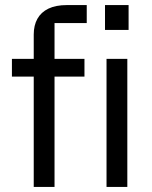

<svg xmlns="http://www.w3.org/2000/svg" viewBox="-20 -737 600 757"><path d="M195 0H113V-601Q113 -637 127.5 -663Q142 -689 171 -703Q200 -717 244 -717H322V-646H195ZM27 -435V-505H313V-435ZM482 -505V0H400V-505ZM394 -717H487V-619H394Z"/></svg>

Font: Asta Sans
Style: Regular
Weight: 400
Designer: 42dot
Version: Version 1.000